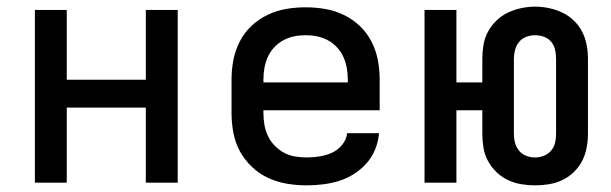

<svg xmlns="http://www.w3.org/2000/svg" viewBox="-20 -550 1840 578"><path d="M85 0V-520H181V-310H419V-520H515V0H419V-226H181V0Z M903 8Q873 8 843.5 3Q814 -2 787 -14.5Q760 -27 738 -48Q716 -69 702 -95Q688 -121 682.5 -150.5Q677 -180 677 -210V-310Q677 -340 682.5 -369Q688 -398 701.5 -424.5Q715 -451 736.5 -471.5Q758 -492 785 -505Q812 -518 841 -523Q870 -528 900 -528Q930 -528 959 -523Q988 -518 1015 -505Q1042 -492 1063.5 -471.5Q1085 -451 1098.5 -424.5Q1112 -398 1117.5 -369Q1123 -340 1123 -310V-218H773V-210Q773 -192 776 -174.5Q779 -157 786.5 -141Q794 -125 806.5 -112Q819 -99 834.5 -90.5Q850 -82 867.5 -79Q885 -76 903 -76Q922 -76 941.5 -79Q961 -82 979 -90Q997 -98 1010 -114Q1023 -130 1025 -149H1121Q1119 -124 1109.5 -100.5Q1100 -77 1083.5 -58.5Q1067 -40 1046 -26.5Q1025 -13 1001 -5.5Q977 2 952 5Q927 8 903 8ZM1027 -302V-310Q1027 -328 1024 -345Q1021 -362 1014 -378Q1007 -394 995 -407Q983 -420 967.5 -428.5Q952 -437 935 -440.5Q918 -444 900 -444Q882 -444 865 -440.5Q848 -437 832.5 -428.5Q817 -420 805 -407Q793 -394 786 -378Q779 -362 776 -345Q773 -328 773 -310V-302Z M1591 8Q1570 8 1549 4.5Q1528 1 1509 -8Q1490 -17 1474.5 -32Q1459 -47 1449 -65.5Q1439 -84 1435.5 -105Q1432 -126 1432 -147V-218H1354V0H1258V-520H1354V-302H1432V-373Q1432 -394 1435.5 -415Q1439 -436 1449 -454.5Q1459 -473 1474.5 -488Q1490 -503 1509 -512Q1528 -521 1549 -525.5Q1570 -530 1591 -530Q1612 -530 1633 -525.5Q1654 -521 1673 -512Q1692 -503 1707.5 -488Q1723 -473 1732.5 -454.5Q1742 -436 1746 -415Q1750 -394 1750 -373V-147Q1750 -126 1746 -105Q1742 -84 1732.5 -65.5Q1723 -47 1707.5 -32Q1692 -17 1673 -8Q1654 1 1633 4.5Q1612 8 1591 8ZM1591 -76Q1604 -76 1617 -81Q1630 -86 1639 -96.5Q1648 -107 1651 -120Q1654 -133 1654 -147V-373Q1654 -387 1651 -400.5Q1648 -414 1639 -424.5Q1630 -435 1617 -439.5Q1604 -444 1590 -444Q1577 -444 1564 -439Q1551 -434 1542.5 -423.5Q1534 -413 1530.5 -399.5Q1527 -386 1527 -373V-147Q1527 -133 1530.5 -120Q1534 -107 1542.5 -96.5Q1551 -86 1564 -81Q1577 -76 1591 -76Z"/></svg>

Font: Iosevka Custom Medium Extended
Style: Regular
Weight: 500
Width: 7
Monospace: yes
Designer: Belleve Invis
Foundry: Belleve Invis
Version: Version 11.2.4; ttfautohint (v1.8.4)